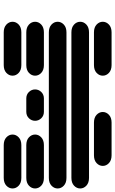

<svg xmlns="http://www.w3.org/2000/svg" viewBox="193 -844 638 1064"><g transform="rotate(90 512.0 -312.0)"><path d="M159.2 -13.7H340.8Q368.2 -13.7 383.8 -28.3Q399.4 -43 399.4 -62.5Q399.4 -82 383.8 -96.7Q368.2 -111.3 340.8 -111.3H159.2Q131.8 -111.3 116.2 -96.7Q100.6 -82 100.6 -62.5Q100.6 -43 116.2 -28.3Q131.8 -13.7 159.2 -13.7ZM784.2 -13.7H965.8Q993.2 -13.7 1008.8 -28.3Q1024.4 -43 1024.4 -62.5Q1024.4 -82 1008.8 -96.7Q993.2 -111.3 965.8 -111.3H784.2Q756.8 -111.3 741.2 -96.7Q725.6 -82 725.6 -62.5Q725.6 -43 741.2 -28.3Q756.8 -13.7 784.2 -13.7ZM159.2 -138.7H340.8Q368.2 -138.7 383.8 -153.3Q399.4 -168 399.4 -187.5Q399.4 -207 383.8 -221.7Q368.2 -236.3 340.8 -236.3H159.2Q131.8 -236.3 116.2 -221.7Q100.6 -207 100.6 -187.5Q100.6 -168 116.2 -153.3Q131.8 -138.7 159.2 -138.7ZM525.4 -138.7H599.6Q621.1 -138.7 635.3 -153.3Q649.4 -168 649.4 -187.5Q649.4 -207 635.3 -221.7Q621.1 -236.3 599.6 -236.3H525.4Q503.9 -236.3 489.7 -221.7Q475.6 -207 475.6 -187.5Q475.6 -168 489.7 -153.3Q503.9 -138.7 525.4 -138.7ZM784.2 -138.7H965.8Q993.2 -138.7 1008.8 -153.3Q1024.4 -168 1024.4 -187.5Q1024.4 -207 1008.8 -221.7Q993.2 -236.3 965.8 -236.3H784.2Q756.8 -236.3 741.2 -221.7Q725.6 -207 725.6 -187.5Q725.6 -168 741.2 -153.3Q756.8 -138.7 784.2 -138.7ZM159.2 -263.7H965.8Q993.2 -263.7 1008.8 -278.3Q1024.4 -293 1024.4 -312.5Q1024.4 -332 1008.8 -346.7Q993.2 -361.3 965.8 -361.3H159.2Q131.8 -361.3 116.2 -346.7Q100.6 -332 100.6 -312.5Q100.6 -293 116.2 -278.3Q131.8 -263.7 159.2 -263.7ZM159.2 -388.7H965.8Q993.2 -388.7 1008.8 -403.3Q1024.4 -418 1024.4 -437.5Q1024.4 -457 1008.8 -471.7Q993.2 -486.3 965.8 -486.3H159.2Q131.8 -486.3 116.2 -471.7Q100.6 -457 100.6 -437.5Q100.6 -418 116.2 -403.3Q131.8 -388.7 159.2 -388.7ZM159.2 -513.7H340.8Q368.2 -513.7 383.8 -528.3Q399.4 -543 399.4 -562.5Q399.4 -582 383.8 -596.7Q368.2 -611.3 340.8 -611.3H159.2Q131.8 -611.3 116.2 -596.7Q100.6 -582 100.6 -562.5Q100.6 -543 116.2 -528.3Q131.8 -513.7 159.2 -513.7ZM659.2 -513.7H840.8Q868.2 -513.7 883.8 -528.3Q899.4 -543 899.4 -562.5Q899.4 -582 883.8 -596.7Q868.2 -611.3 840.8 -611.3H659.2Q631.8 -611.3 616.2 -596.7Q600.6 -582 600.6 -562.5Q600.6 -543 616.2 -528.3Q631.8 -513.7 659.2 -513.7Z"/></g></svg>

Font: Sixtyfour Convergence
Style: Regular
Weight: 400
Designer: Jens Kutilek
Foundry: Jens Kutilek
Version: Version 2.001